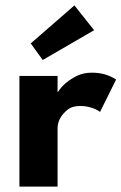

<svg xmlns="http://www.w3.org/2000/svg" viewBox="-20 -692 450 712"><path d="M193.5 0H52V-410.5H193.5V-351H195Q218.5 -388 267 -411.5Q290.5 -422.5 321 -422.5Q372 -422.5 410.5 -397L351 -277Q337.5 -288 309 -295.5Q295.5 -299 277.5 -299Q250 -299 233.5 -287.5Q193.5 -256.5 193.5 -216ZM138.5 -469.5 94 -531 256 -672 329 -580Z"/></svg>

Font: Lucymar Sans
Style: Bold
Weight: 700
Foundry: The League of Moveable Type (original font) / Main changes by Cristiano Sobral with portions from Mirco Monsees
Version: Version 2.001;August 30, 2020;FontCreator 13.0.0.2681 64-bit